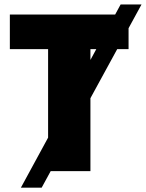

<svg xmlns="http://www.w3.org/2000/svg" viewBox="-20 -780 665 875"><path d="M392.1 0H210.9L169.9 75.2H75.2L199.2 -152.8V-556.2H24.9V-713.9H504.9L529.8 -759.8H625L565.9 -651.4V-556.2H514.2L392.1 -332.5ZM392.1 -556.2V-506.8L418.9 -556.2Z"/></svg>

Font: Open Sans ExtraBold
Style: Regular
Weight: 800
Designer: Monotype Design Team
Foundry: Monotype Imaging Inc.
Version: Version 3.003; ttfautohint (v1.8.4)